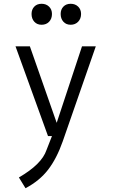

<svg xmlns="http://www.w3.org/2000/svg" viewBox="-20 -720 601 1016"><path d="M62 -475H138L280 -70L414 -475H487L312 28Q280 119 234.5 178Q189 237 115 276L80 219Q201 149 226 74L255 0H234ZM255 -646Q255 -621 240 -605Q225 -589 200 -589Q176 -589 161.5 -605Q147 -621 147 -646Q147 -670 161.5 -685Q176 -700 200 -700Q224 -700 239.5 -685Q255 -670 255 -646ZM409 -646Q409 -621 393.5 -605Q378 -589 354 -589Q330 -589 315.5 -605Q301 -621 301 -646Q301 -670 315.5 -685Q330 -700 354 -700Q378 -700 393.5 -685Q409 -670 409 -646Z"/></svg>

Font: Biancoenero Regular
Style: Regular
Weight: 400
Designer: Riccardo Lorusso, Umberto Mischi
Foundry: Biancoenero Edizioni
Version: Version 0.000